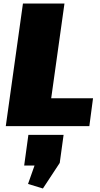

<svg xmlns="http://www.w3.org/2000/svg" viewBox="-20 -720 573 1096"><path d="M220 -159H511L490 0H13L111 -700H348L255 -36ZM343 50 321 210 225 356 140 330 218 109 296 225H118L142 50Z"/></svg>

Font: Pathway Extreme SemiCondensed Black
Style: Italic
Weight: 900
Width: 4
Italic angle: -8°
Version: Version 1.001;gftools[0.9.26]